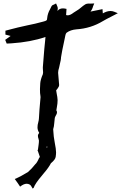

<svg xmlns="http://www.w3.org/2000/svg" viewBox="-20 -890 698 1105"><path d="M273.4 48.8Q260.7 74.2 231.9 107.4L221.2 120.6Q181.6 167 173.8 190.9Q172.4 192.4 171.1 193.1Q169.9 193.8 168 195.3Q158.2 176.3 151.4 172.4Q142.6 167.5 133.8 167.5Q116.7 167.5 95.7 184.1Q83 164.1 64.9 140.1Q97.7 127 141.1 100.1Q164.1 79.6 182.6 55.7Q192.9 47.4 204.6 20L209.5 13.2Q204.6 -2.4 197.8 -21Q196.8 -23.9 195.8 -26.4Q197.3 -26.9 198.2 -27.8Q200.7 -49.8 202.1 -56.2Q204.1 -70.3 204.1 -81.1Q203.6 -85.4 201.7 -90.8Q198.2 -100.6 198.2 -107.9Q198.2 -116.7 205.6 -125.5Q195.8 -141.1 195.8 -156.7Q195.8 -171.9 200.2 -186Q203.6 -198.2 204.1 -209.5Q205.6 -248 213.4 -331.1Q213.4 -335.4 212.4 -340.3V-340.8Q210 -349.6 210 -377.4Q210 -390.1 211.7 -411.4Q213.4 -432.6 226.6 -462.9Q228 -467.3 228 -473.6Q228 -478.5 227.3 -484.6Q226.6 -490.7 226.6 -497.1V-503.4Q236.8 -635.7 239.7 -654.8L241.7 -677.2Q156.2 -647.9 45.9 -640.6L18.6 -639.2L9.8 -660.6L41 -683.1L11.2 -690.9V-713.4L41 -721.2Q76.7 -731 137.2 -744.1Q183.1 -752.9 228.5 -765.6Q242.7 -769 247.1 -772.5Q251.5 -775.9 251.5 -785.6Q253.9 -812.5 268.1 -836.9Q272 -845.2 275.9 -853Q279.8 -860.8 289.6 -863.3L302.7 -870.1L308.6 -856.4Q312.5 -848.6 312.5 -841.8L311 -826.7Q321.3 -841.8 342.3 -841.8Q349.1 -841.8 362.8 -838.9L360.4 -803.2Q365.2 -801.8 369.6 -801.8Q384.3 -801.8 403.8 -817.4Q412.1 -823.2 421.4 -828.6Q434.1 -835.9 446 -846.4Q458 -856.9 471.2 -865.2Q478.5 -869.6 491.7 -869.6L497.1 -869.1Q506.3 -869.1 522.5 -870.1L516.1 -855L513.7 -847.2Q510.7 -836.9 503.4 -826.7L500.5 -823.2L569.8 -837.4L571.8 -813Q595.2 -826.7 615.7 -826.7Q627 -826.7 637.7 -822.3L658.2 -814L617.7 -793Q594.7 -781.7 572.3 -768.6Q502.9 -726.6 420.4 -721.2Q385.7 -718.3 363.3 -701.7Q359.4 -698.2 356.9 -689.5L350.6 -659.2Q335.4 -588.9 333 -570.3Q331.1 -560.5 331.1 -559.1V-556.2Q331.1 -547.4 324.7 -522L320.3 -501.5Q314.5 -483.9 314.5 -471.2Q315.4 -453.6 317.4 -436.3Q319.3 -418.9 320.3 -401.4Q320.3 -395.5 317.9 -390.9Q315.4 -386.2 313 -383.1Q310.5 -379.9 309.6 -377.9Q307.1 -374.5 304.7 -372.1L303.2 -370.1Q304.2 -359.9 306.6 -349.6Q310.5 -332.5 311.5 -314Q311.5 -293.9 307.1 -272L304.2 -254.9Q308.1 -249.5 308.1 -243.7Q308.1 -234.9 300.8 -224.1Q296.9 -217.3 295.4 -211.4Q294.4 -207.5 292 -179.2Q291 -162.1 286.1 -146.5L287.1 -133.3Q288.1 -105.5 294.9 -70.3Q302.7 -31.2 302.7 -12.7Q302.7 -2.9 300.5 12.7Q298.3 28.3 274.4 48.3ZM252.4 -41.5 252 -46.9 244.6 -43.5Z"/></svg>

Font: Unutterable
Style: Regular
Weight: 400
Designer: GGBotNet
Foundry: f0n7.com
Version: 1.00